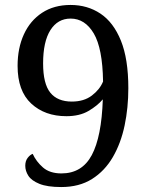

<svg xmlns="http://www.w3.org/2000/svg" viewBox="-20 -744 599 775"><path d="M227 11Q171 11 139 -2Q107 -15 94.5 -34.5Q82 -54 82 -75Q82 -94 91.5 -106.5Q101 -119 112 -123Q126 -92 153.5 -68Q181 -44 228 -44Q311 -44 350.5 -118Q390 -192 395 -343Q373 -317 337 -296Q301 -275 248 -275Q161 -275 106 -326Q51 -377 51 -478Q51 -550 76.5 -605.5Q102 -661 150 -692.5Q198 -724 265 -724Q333 -724 385.5 -689Q438 -654 468 -580Q498 -506 498 -388Q498 -309 483 -237.5Q468 -166 435.5 -110Q403 -54 351.5 -21.5Q300 11 227 11ZM270 -334Q319 -334 351 -358.5Q383 -383 396 -415Q394 -549 358.5 -609Q323 -669 265 -669Q213 -669 183.5 -622.5Q154 -576 154 -488Q154 -406 183 -370Q212 -334 270 -334Z"/></svg>

Font: Noto Serif Dives Akuru
Style: Regular
Weight: 400
Designer: Fernando Caro
Foundry: Fernando Caro
Version: Version 2.000; ttfautohint (v1.8.4.7-5d5b)